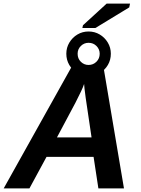

<svg xmlns="http://www.w3.org/2000/svg" viewBox="-41 -1050 783 1070"><path d="M218.3 -175.8 123 0H-20.5L363.8 -688H533.7L649.9 0H507.3L480.5 -175.8ZM427.7 -582Q422.9 -566.4 410.6 -540.5Q398.4 -514.6 379.9 -478.5L276.4 -284.2H469.2L436.5 -504.9Q427.7 -570.8 427.7 -582ZM576.7 -750.5Q576.7 -716.3 560.3 -688.2Q543.9 -660.2 515.9 -643.3Q487.8 -626.5 452.6 -626.5Q418 -626.5 389.6 -643.3Q361.3 -660.2 345 -688.2Q328.6 -716.3 328.6 -750.5Q328.6 -784.7 345.5 -812.7Q362.3 -840.8 390.4 -857.7Q418.5 -874.5 452.6 -874.5Q486.8 -874.5 514.9 -857.7Q543 -840.8 559.8 -812.7Q576.7 -784.7 576.7 -750.5ZM514.6 -750.5Q514.6 -775.4 496.8 -793.5Q479 -811.5 452.6 -811.5Q427.7 -811.5 409.7 -793.9Q391.6 -776.4 391.6 -750.5Q391.6 -723.1 409.7 -705.6Q427.7 -688 452.6 -688Q478.5 -688 496.6 -706.1Q514.6 -724.1 514.6 -750.5ZM679.2 -1008.8 490.7 -894H418L421.4 -909.2L553.2 -1029.8H683.6Z"/></svg>

Font: Arimo
Style: Bold Italic
Weight: 700
Italic angle: -12°
Designer: Steve Matteson
Foundry: Monotype Imaging Inc.
Version: Version 1.33